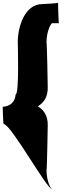

<svg xmlns="http://www.w3.org/2000/svg" viewBox="-24 -1086 489 1416"><path d="M3 -171C57 -171 321 310 361 310C352 310 319 251 319 169C323 164 328 -162 328 -162C330 -233 297 -277 255 -302C297 -327 330 -370 328 -442C328 -442 323 -768 319 -773C319 -856 352 -915 361 -915H411C407 -915 404 -1066 404 -1066C404 -1061 289 -1056 289 -1056C157 -1056 107 -886 107 -776C107 -771 119 -389 91 -389C87 -331 50 -303 -4 -298C-4 -293 -1 -171 3 -171Z"/></svg>

Font: PlasticEraser
Style: Regular
Weight: 400
Foundry: Cannot Into Space Fonts
Version: Version 0.43